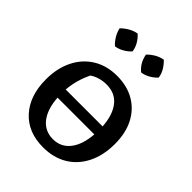

<svg xmlns="http://www.w3.org/2000/svg" viewBox="-205 -818 934 934"><g transform="rotate(45 262.0 -350.5)"><path d="M256 8Q152 8 92 -58Q32 -124 32 -236Q32 -313 61 -371Q90 -429 142.5 -461Q195 -493 265 -493Q335 -493 386 -463Q437 -433 464.5 -379Q492 -325 492 -251Q492 -173 463 -114.5Q434 -56 381 -24Q328 8 256 8ZM172 -402Q141 -339 135 -269H389Q384 -344 351 -385.5Q318 -427 259 -427Q210 -427 172 -402ZM262 -54Q316 -54 349 -95.5Q382 -137 388 -213H135Q140 -138 173 -96Q206 -54 262 -54ZM190 -709Q207 -694 219 -673.5Q231 -653 234 -630Q220 -614 199 -602Q178 -590 156 -587Q140 -601 127.5 -621.5Q115 -642 110 -665Q126 -681 146.5 -693Q167 -705 190 -709ZM370 -709Q386 -694 398.5 -673.5Q411 -653 414 -630Q400 -614 379 -602Q358 -590 336 -587Q300 -616 291 -665Q306 -681 326.5 -693Q347 -705 370 -709Z"/></g></svg>

Font: Piazzolla Medium
Style: Regular
Weight: 500
Designer: Juan Pablo del Peral
Foundry: Huerta Tipografica
Version: Version 1.330